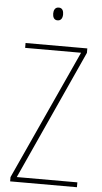

<svg xmlns="http://www.w3.org/2000/svg" viewBox="-61 -998 521 985"><g transform="rotate(5 200.0 -506.0)"><path d="M201 -961C181 -961 175 -944 175 -928C175 -910 182 -895 200 -895C218 -895 226 -909 226 -928C226 -944 221 -961 201 -961ZM374 -51V-76H62L365 -742V-765H47V-740H335L30 -73V-51Z"/></g></svg>

Font: Noto Sans Tamil UI Condensed Thin
Style: Regular
Weight: 100
Width: 3
Designer: Jelle Bosma - Monotype Design Team
Foundry: Monotype Imaging Inc.
Version: Version 2.004